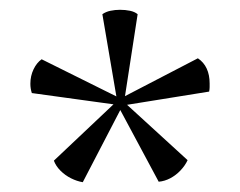

<svg xmlns="http://www.w3.org/2000/svg" viewBox="-20 -754 491 392"><path d="M149 -382Q137 -384 125 -390Q113 -396 103.5 -405.5Q94 -415 90 -426L217 -546L219 -540L45 -564Q42 -573 42 -583Q42 -599 48.5 -612.5Q55 -626 65 -633L224 -554L219 -549L189 -725Q196 -730 205.5 -732Q215 -734 225 -734Q236 -734 245.5 -732Q255 -730 261 -725L234 -550L228 -554L384 -635Q396 -627 402 -614Q408 -601 408 -584Q408 -580 408 -576Q408 -572 407 -567L233 -539L234 -545L363 -427Q358 -416 348.5 -406Q339 -396 327.5 -390Q316 -384 304 -383L222 -536H229Z"/></svg>

Font: Petrona
Style: Regular
Weight: 400
Designer: Ringo R. Seeber
Foundry: Ringo R. Seeber
Version: Version 2.001; ttfautohint (v1.8.3)